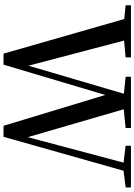

<svg xmlns="http://www.w3.org/2000/svg" viewBox="147 -922 780 1115"><g transform="rotate(90 537.5 -365.0)"><path d="M827 -704 925 -692 777 -136 615 -693 724 -704V-735H426V-704L525 -694L362 -140L216 -695L314 -704V-735H11V-704L91 -696L292 5H356L532 -586L711 5H775L972 -692L1069 -704V-735H827Z"/></g></svg>

Font: Noto Serif CJK JP SemiBold
Style: Regular
Weight: 600
Designer: Ryoko NISHIZUKA 西塚涼子 (kana & ideographs); Frank Grießhammer (Latin, Greek & Cyrillic); Wenlong ZHANG 张文龙 (bopomofo); San
Foundry: Adobe
Version: Version 2.001;hotconv 1.1.0;makeotfexe 2.6.0